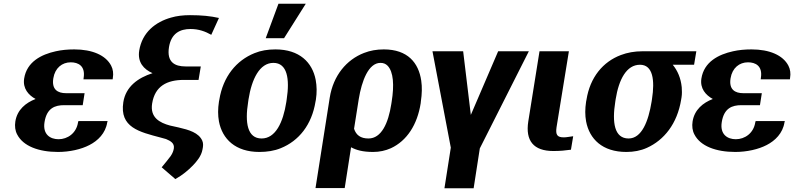

<svg xmlns="http://www.w3.org/2000/svg" viewBox="-20 -802 4244 1026"><path d="M62 -153C58 -128 61 -103 72 -83C104 -21 187 10 290 10C352 10 414 -4 458 -27C503 -50 544 -90 553 -148L555 -155H399L397 -148C388 -90 341 -58 293 -58C249 -58 207 -83 218 -150C230 -224 273 -240 323 -240H422L432 -304H333C289 -304 255 -323 265 -384C274 -439 312 -469 358 -469C398 -469 437 -450 427 -386L426 -378H582L583 -386C587 -409 584 -432 574 -451C545 -507 473 -538 377 -538C342 -538 309 -535 278 -528C201 -511 123 -472 109 -382C101 -329 132 -294 170 -273C118 -253 72 -216 62 -153Z M639 -256C618 -121 725 -97 838 -67L867 -59C891 -49 913 -37 909 -9C907 3 903 16 892 32C880 49 861 71 844 92L917 155L922 152C954 134 986 108 1011 82C1031 61 1056 32 1062 -3C1066 -21 1067 -36 1061 -50C1042 -93 990 -108 934 -121L889 -131C833 -146 781 -174 793 -249C808 -342 872 -375 963 -375H1041L1053 -447H971C915 -447 870 -469 883 -550C895 -624 942 -647 998 -647C1042 -647 1077 -634 1109 -616L1150 -706C1106 -716 1058 -721 995 -721C959 -721 924 -717 894 -708C812 -685 740 -630 724 -532C714 -469 748 -432 795 -411C717 -386 652 -339 639 -256Z M1150 -259C1144 -220 1144 -186 1150 -153C1168 -59 1238 10 1366 10C1407 10 1446 4 1480 -10C1577 -49 1646 -135 1666 -259L1668 -269C1674 -308 1673 -342 1667 -375C1649 -469 1580 -538 1452 -538C1411 -538 1374 -532 1340 -518C1243 -479 1172 -393 1152 -269ZM1306 -257 1308 -271C1325 -379 1367 -466 1441 -466C1515 -466 1529 -381 1512 -271L1510 -257C1493 -147 1452 -62 1378 -62C1302 -62 1288 -146 1306 -257ZM1400 -598H1498L1614 -782H1468Z M1666 203H1822L1856 -15C1884 0 1918 10 1974 10C2008 10 2040 3 2069 -10C2155 -50 2210 -136 2228 -250L2229 -260C2235 -300 2236 -337 2231 -371C2217 -467 2158 -538 2031 -538C1993 -538 1958 -532 1925 -519C1832 -483 1761 -399 1742 -280ZM1872 -114 1897 -272C1913 -370 1949 -466 2013 -466C2029 -466 2041 -461 2051 -451C2083 -418 2087 -346 2073 -259L2071 -246C2055 -143 2018 -62 1949 -62C1907 -62 1883 -80 1872 -114Z M2291 -528 2389 -13 2355 204H2511L2544 -9L2806 -528H2642L2496 -188L2455 -528Z M2803 -153C2787 -50 2831 5 2937 5C2974 5 3002 2 3031 -2L3043 -74L3015 -70C3008 -69 3001 -68 2993 -68C2958 -68 2948 -81 2954 -122L3020 -528H2863Z M3112 -259C3106 -220 3106 -186 3112 -153C3130 -59 3199 10 3327 10C3367 10 3404 3 3437 -12C3528 -53 3599 -140 3620 -270L3622 -282C3625 -301 3624 -319 3623 -336C3618 -385 3601 -424 3575 -456H3689L3701 -528H3412C3371 -528 3332 -521 3298 -508C3202 -472 3133 -389 3114 -269ZM3268 -259 3270 -272C3287 -378 3328 -456 3400 -456C3469 -456 3480 -374 3464 -272L3462 -259C3445 -153 3409 -62 3339 -62C3263 -62 3250 -147 3268 -259Z M3681 -153C3677 -128 3680 -103 3691 -83C3723 -21 3806 10 3909 10C3971 10 4033 -4 4077 -27C4122 -50 4163 -90 4172 -148L4174 -155H4018L4016 -148C4007 -90 3960 -58 3912 -58C3868 -58 3826 -83 3837 -150C3849 -224 3892 -240 3942 -240H4041L4051 -304H3952C3908 -304 3874 -323 3884 -384C3893 -439 3931 -469 3977 -469C4017 -469 4056 -450 4046 -386L4045 -378H4201L4202 -386C4206 -409 4203 -432 4193 -451C4164 -507 4092 -538 3996 -538C3961 -538 3928 -535 3897 -528C3820 -511 3742 -472 3728 -382C3720 -329 3751 -294 3789 -273C3737 -253 3691 -216 3681 -153Z"/></svg>

Font: Aerodynamic
Style: BdObl
Weight: 500
Designer: Google
Version: Version 2.000980; 2014